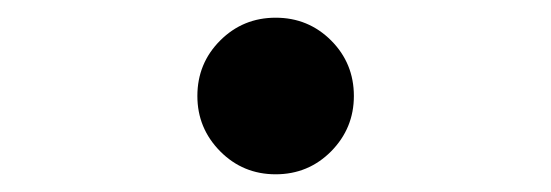

<svg xmlns="http://www.w3.org/2000/svg" viewBox="-20 -547 626 218"><path d="M293 -349.1Q255.9 -349.1 230 -375.2Q204.1 -401.4 204.1 -438Q204.1 -475.1 230 -501Q255.9 -526.9 293 -526.9Q330.1 -526.9 356 -501Q381.8 -475.1 381.8 -438Q381.8 -401.4 356 -375.2Q330.1 -349.1 293 -349.1Z"/></svg>

Font: CaskaydiaMono NF
Style: Bold
Weight: 700
Designer: Aaron Bell
Foundry: Saja Typeworks
Version: Version 2111.001; ttfautohint (v1.8.4);Nerd Fonts 3.1.1